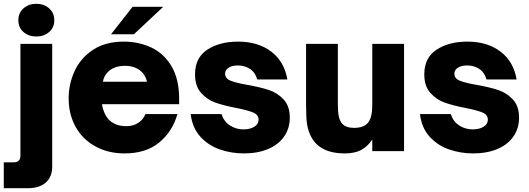

<svg xmlns="http://www.w3.org/2000/svg" viewBox="-53 -799 2799 1015"><path d="M-33 196V59H19Q55 59 55 24V-567H223V82Q223 136 189 166Q155 196 93 196ZM44 -692Q44 -731 71.5 -755Q99 -779 139 -779Q179 -779 206.5 -755Q234 -731 234 -692Q234 -653 206.5 -629.5Q179 -606 139 -606Q99 -606 71.5 -629.5Q44 -653 44 -692Z M310 -279Q310 -355 341.5 -423.5Q373 -492 438.5 -535.5Q504 -579 601 -579Q680 -579 746.5 -548Q813 -517 853.5 -449Q894 -381 894 -277V-248H486Q489 -227 497 -207.5Q505 -188 515 -175Q549 -132 615 -132Q652 -132 678.5 -150Q705 -168 716 -196H885Q859 -104 789 -46Q719 12 606 12Q518 12 450.5 -25.5Q383 -63 346.5 -129Q310 -195 310 -279ZM724 -367Q717 -398 697 -418Q664 -451 607 -451Q550 -451 517 -418Q496 -397 491 -367ZM655 -618H534L648 -763H810Z M955 -196H1118Q1131 -156 1163 -135.5Q1195 -115 1234 -115Q1269 -115 1291.5 -129Q1314 -143 1314 -166Q1314 -192 1286 -204Q1258 -216 1197 -228Q1130 -241 1086 -256.5Q1042 -272 1010 -308Q978 -344 978 -406Q978 -494 1043 -536.5Q1108 -579 1206 -579Q1311 -579 1380.5 -526.5Q1450 -474 1466 -379H1307Q1296 -417 1268 -435Q1240 -453 1205 -453Q1174 -453 1155.5 -441Q1137 -429 1137 -410Q1137 -384 1165.5 -372.5Q1194 -361 1256 -350Q1324 -338 1369 -323Q1414 -308 1446.5 -273Q1479 -238 1479 -177Q1479 -121 1449.5 -78Q1420 -35 1365 -11.5Q1310 12 1236 12Q1171 12 1110.5 -8.5Q1050 -29 1007 -75.5Q964 -122 955 -196Z M1587 -86Q1574 -115 1569.5 -147.5Q1565 -180 1565 -250V-567H1733V-248Q1733 -206 1738.5 -182Q1744 -158 1757 -144Q1777 -123 1819 -123Q1871 -123 1894 -152Q1905 -167 1910 -189.5Q1915 -212 1915 -248V-567H2083V0H1915V-61Q1889 -23 1855 -5.5Q1821 12 1770 12Q1631 12 1587 -86Z M2167 -196H2330Q2343 -156 2375 -135.5Q2407 -115 2446 -115Q2481 -115 2503.5 -129Q2526 -143 2526 -166Q2526 -192 2498 -204Q2470 -216 2409 -228Q2342 -241 2298 -256.5Q2254 -272 2222 -308Q2190 -344 2190 -406Q2190 -494 2255 -536.5Q2320 -579 2418 -579Q2523 -579 2592.5 -526.5Q2662 -474 2678 -379H2519Q2508 -417 2480 -435Q2452 -453 2417 -453Q2386 -453 2367.5 -441Q2349 -429 2349 -410Q2349 -384 2377.5 -372.5Q2406 -361 2468 -350Q2536 -338 2581 -323Q2626 -308 2658.5 -273Q2691 -238 2691 -177Q2691 -121 2661.5 -78Q2632 -35 2577 -11.5Q2522 12 2448 12Q2383 12 2322.5 -8.5Q2262 -29 2219 -75.5Q2176 -122 2167 -196Z"/></svg>

Font: Open Sauce One Black
Style: Regular
Weight: 900
Designer: Alfredo Marco Pradil
Foundry: Creative Sauce Fz LLC
Version: Version 1.477